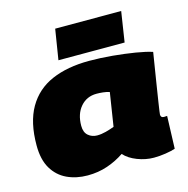

<svg xmlns="http://www.w3.org/2000/svg" viewBox="-112 -874 972 992"><g transform="rotate(-15 374.0 -378.0)"><path d="M591 10Q547 10 503 -7Q459 -24 434 -52Q393 -24 343.5 -7Q294 10 237 10Q176 10 127 -13Q78 -36 49.5 -84Q21 -132 21 -208Q21 -331 66 -409Q111 -487 195 -523.5Q279 -560 396 -560Q457 -560 521 -554Q585 -548 640 -539Q695 -530 728 -519Q712 -419 702 -357Q692 -295 687 -261.5Q682 -228 680 -214.5Q678 -201 678 -197Q678 -180 695 -180Q705 -180 712 -181L706 -7Q686 0 653.5 5Q621 10 591 10ZM430 -198 458 -377Q442 -382 424 -384Q406 -386 389 -386Q336 -386 303 -347.5Q270 -309 270 -246Q270 -211 290 -194Q310 -177 337 -177Q360 -177 384.5 -183.5Q409 -190 430 -198ZM244 -604 270 -766H623L598 -604Z"/></g></svg>

Font: Georama Extended Black
Style: Italic
Weight: 900
Width: 7
Italic angle: -9°
Designer: Jean-Baptiste Levee
Foundry: Production Type
Version: Version 1.000